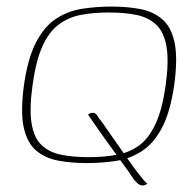

<svg xmlns="http://www.w3.org/2000/svg" viewBox="-20 -489 595 584"><path d="M243 7Q196 7 156.5 -0.5Q117 -8 89.5 -31.5Q62 -55 52 -102.5Q42 -150 53 -231Q65 -314 90.5 -362Q116 -410 152 -433Q188 -456 231 -462.5Q274 -469 320 -469Q367 -469 406.5 -461.5Q446 -454 473.5 -430.5Q501 -407 511 -359.5Q521 -312 510 -231Q498 -148 472.5 -100Q447 -52 411 -29Q375 -6 332.5 0.5Q290 7 243 7ZM250 -11Q298 -11 337 -18.5Q376 -26 405 -48Q434 -70 454 -114Q474 -158 484 -230Q494 -303 486.5 -347Q479 -391 455.5 -413.5Q432 -436 395.5 -443.5Q359 -451 311 -451Q263 -451 225 -443.5Q187 -436 157.5 -413.5Q128 -391 108.5 -347Q89 -303 79 -230Q69 -158 76 -114Q83 -70 106 -48Q129 -26 165.5 -18.5Q202 -11 250 -11ZM414 75Q407 75 401 70.5Q395 66 388 58Q383 50 368.5 29.5Q354 9 335 -17Q316 -43 297.5 -69Q279 -95 265.5 -114.5Q252 -134 248 -140Q252 -144 255.5 -145Q259 -146 262 -146Q268 -146 272.5 -141.5Q277 -137 281 -129Q285 -125 298 -106.5Q311 -88 329 -62Q347 -36 366 -9Q385 18 401.5 39.5Q418 61 428 70Q425 72 422 73.5Q419 75 414 75Z"/></svg>

Font: Genos Thin Thin
Style: Italic
Weight: 250
Italic angle: -8°
Version: Version 1.010